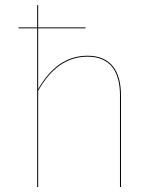

<svg xmlns="http://www.w3.org/2000/svg" viewBox="-20 -751 625 771"><path d="M331.4 -527.2C244.5 -527.2 181.1 -476.5 133.3 -393.1V-637.1H323.4V-640.9H133.3V-730.6L129.3 -730.3V-640.9H54.3V-637.1H129.3V0H133.3V-386.7C181.3 -471.6 244.7 -523.4 331.3 -523.4C423 -523.4 461.8 -463.5 461.8 -367.9V0H465.8V-368.1C465.8 -465.4 425.3 -527.2 331.4 -527.2Z"/></svg>

Font: Fira Sans Four
Style: Regular
Weight: 100
Designer: Carrois Corporate & Edenspiekermann AG
Foundry: Carrois Corporate GbR & Edenspiekermann AG
Version: Version 4.203;PS 004.203;hotconv 1.0.88;makeotf.lib2.5.64775